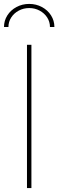

<svg xmlns="http://www.w3.org/2000/svg" viewBox="-55 -955 296 975"><path d="M104.5 0H82V-727.5H104.5ZM221.2 -817.9H198.7Q198.7 -844.2 184.6 -866.2Q170.4 -888.2 146.2 -901.1Q122.1 -914.1 93.3 -914.1Q64.5 -914.1 40.3 -901.1Q16.1 -888.2 2 -866.2Q-12.2 -844.2 -12.2 -817.9H-34.7Q-34.7 -850.1 -17.6 -877Q-0.5 -903.8 28.8 -919.4Q58.1 -935.1 93.3 -935.1Q128.4 -935.1 157.7 -919.4Q187 -903.8 204.1 -877Q221.2 -850.1 221.2 -817.9Z"/></svg>

Font: Intratopia Thin
Style: Regular
Weight: 100
Designer: Rasmus Andersson
Foundry: rsms
Version: Version 3.000;Glyphs 3.2.3 (3260)